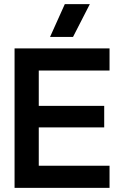

<svg xmlns="http://www.w3.org/2000/svg" viewBox="-20 -916 592 936"><path d="M51 -680H514V-572H169V-400H488V-295H169V-108H514V0H51ZM296 -896H418L336 -736H224Z"/></svg>

Font: CyStack Display SemiBold
Style: Regular
Weight: 600
Designer: Weizhong Zhang
Foundry: 本地遙控
Version: Version 1.000;Glyphs 3.1.2 (3151)